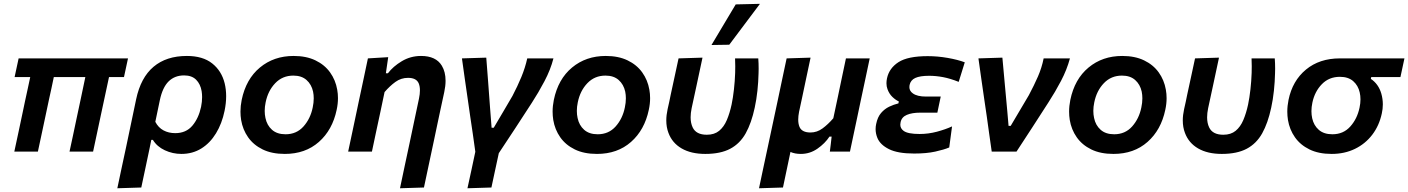

<svg xmlns="http://www.w3.org/2000/svg" viewBox="-20 -810 7525 1026"><path d="M56.5 0Q68 -53 79 -104.8Q90 -156.5 103 -218L113 -266Q121.5 -305 128.5 -337.2Q135.5 -369.5 141.5 -398H58L79.5 -498H664L642.5 -398H562.5L519.5 -197.5Q509.5 -150.5 499 -101Q488.5 -51 477.5 0H351.5Q359 -35 369.5 -83.5Q379.5 -132 390.5 -183Q401 -232 412 -283.8Q423 -335.5 436 -398H267.5Q261 -368.5 255 -338.5Q248.5 -308 241.5 -277L227.5 -211Q215.5 -155.5 204.8 -104.2Q194 -53 182.5 0Z M607 196Q618.5 142 629.5 89.5Q641 37 654 -24.5L707.5 -279.5Q732 -395.5 800.5 -453.2Q869 -511 978.5 -511Q1063.5 -511 1113.8 -471.2Q1164 -431.5 1180.5 -365Q1188.5 -332 1188.5 -296Q1188.5 -258.5 1180 -217.5Q1166 -149.5 1134.2 -97.5Q1102.5 -45.5 1055.8 -16.5Q1009 12.5 949.5 12.5Q902.5 12.5 860.8 -7Q819 -26.5 797 -62.5H788.5L779.5 -18Q767.5 38.5 757 88.5Q746.5 138 735 192ZM916.5 -98.5Q974 -98.5 1007.8 -138.2Q1041.5 -178 1054.5 -239Q1060 -266.5 1060 -291Q1060 -307.5 1057.5 -323Q1051 -361 1028 -384Q1005 -407 964 -407Q913.5 -407 881 -375Q848.5 -343 834 -274L810 -159Q826 -128 853.8 -113.2Q881.5 -98.5 916.5 -98.5Z M1502 12.5Q1432.5 12.5 1383.5 -11.5Q1334.5 -35.5 1305.8 -76.5Q1277 -117.5 1268.5 -169Q1265 -191 1265 -213.5Q1265 -244 1271.5 -276Q1294.5 -387.5 1369 -449.2Q1443.5 -511 1549 -511Q1616.5 -511 1665.5 -487.5Q1714.5 -464 1743.8 -423.2Q1773 -382.5 1782 -331Q1786 -308.5 1786 -285.5Q1786 -255 1779 -223Q1756.5 -115.5 1684 -51.5Q1611.5 12.5 1502 12.5ZM1506 -92.5Q1564.5 -92.5 1601.8 -134.2Q1639 -176 1651 -235.5Q1656.5 -261 1656.5 -284.5Q1656.5 -303 1653 -320.5Q1644.5 -359 1618 -382.5Q1591.5 -406 1547.5 -406Q1489.5 -406 1450.8 -365.5Q1412 -325 1399.5 -263Q1394.5 -239.5 1394.5 -217.5Q1394.5 -197.5 1398.5 -179.5Q1406.5 -140.5 1433.5 -116.5Q1460.5 -92.5 1506 -92.5Z M2117.5 196Q2128.5 143.5 2141.2 83.5Q2154 23.5 2168 -42Q2180.5 -102 2193.5 -163Q2206.5 -223.5 2219 -283.5Q2224 -307.5 2224 -327Q2224 -349 2217.5 -364.5Q2205 -394 2160.5 -394Q2123 -394 2093 -372.2Q2063 -350.5 2035 -318L2012.5 -211Q2000 -153.5 1989.5 -104Q1979 -54 1967.5 0H1840.5Q1852 -54 1862.8 -104.8Q1873.5 -155.5 1886.5 -217L1897 -267Q1908 -318.5 1920.5 -377Q1933 -435.5 1946 -498L2054.5 -504.5L2042 -418.5H2053Q2080.5 -455 2127.2 -483Q2174 -511 2230 -511Q2309.5 -511 2341 -459Q2361 -426 2361 -378.5Q2361 -350.5 2354 -318Q2343 -268 2333.8 -224.5Q2324.5 -181 2316.5 -143L2300 -64.5Q2285 5.5 2272 67Q2259 128.5 2245.5 192Z M2478 196Q2488.5 147.5 2499 99.5Q2509.5 51.5 2520 1Q2513 -47 2506.5 -95Q2499.5 -142.5 2492.5 -189.5L2480 -276.5Q2472 -331.5 2464 -387.2Q2456 -443 2448.5 -498L2578.5 -502Q2583 -442.5 2588.5 -372.5Q2594 -302 2598.5 -237L2607 -127.5H2618.5Q2644 -170.5 2669 -213Q2693.5 -255.5 2718.5 -297.5Q2745.5 -349 2766 -398.5Q2786.5 -448 2797.5 -498H2937.5Q2922 -437.5 2889.5 -376Q2857 -314.5 2822.5 -261.5Q2779 -193.5 2734.2 -125.8Q2689.5 -58 2645.5 8.5Q2635 56.5 2625.5 101Q2616 145.5 2606 192Z M3170 12.5Q3100.5 12.5 3051.5 -11.5Q3002.5 -35.5 2973.8 -76.5Q2945 -117.5 2936.5 -169Q2933 -191 2933 -213.5Q2933 -244 2939.5 -276Q2962.5 -387.5 3037 -449.2Q3111.5 -511 3217 -511Q3284.5 -511 3333.5 -487.5Q3382.5 -464 3411.8 -423.2Q3441 -382.5 3450 -331Q3454 -308.5 3454 -285.5Q3454 -255 3447 -223Q3424.5 -115.5 3352 -51.5Q3279.5 12.5 3170 12.5ZM3174 -92.5Q3232.5 -92.5 3269.8 -134.2Q3307 -176 3319 -235.5Q3324.5 -261 3324.5 -284.5Q3324.5 -303 3321 -320.5Q3312.5 -359 3286 -382.5Q3259.5 -406 3215.5 -406Q3157.5 -406 3118.8 -365.5Q3080 -325 3067.5 -263Q3062.5 -239.5 3062.5 -217.5Q3062.5 -197.5 3066.5 -179.5Q3074.5 -140.5 3101.5 -116.5Q3128.5 -92.5 3174 -92.5Z M3749 12.5Q3673 12.5 3622.5 -16.8Q3572 -46 3552 -100Q3540.5 -130 3540.5 -166.5Q3540.5 -194.5 3547.5 -226.5Q3552.5 -248.5 3556.5 -266.8Q3560.5 -285 3564 -303.5Q3576.5 -361 3586.2 -406Q3596 -451 3606 -498L3734 -502Q3716.5 -420 3701.5 -350Q3686.5 -280 3676 -232Q3670.5 -205.5 3670.5 -183Q3670.5 -152 3681.5 -129Q3700 -90 3757 -90Q3797.5 -90 3823 -111Q3848.5 -132 3864 -168.5Q3879.5 -205 3889.5 -251.5Q3897 -287.5 3902 -332Q3907 -376.5 3908.5 -420.5Q3909 -439 3909 -456Q3909 -478.5 3908 -498H4032Q4034 -473 4034 -443Q4034 -431 4033.5 -418Q4032.5 -373 4027.5 -325.5Q4022.5 -278 4013 -234.5Q3995.5 -152.5 3964.8 -97.5Q3934 -42.5 3882 -15Q3830 12.5 3749 12.5ZM3782 -569.5Q3815 -624.5 3847 -678.5Q3879.5 -732.5 3911.5 -786.5L4041 -789.5Q3999 -733.5 3958 -679Q3917 -624.5 3877 -571Z M4036 196Q4047.5 141.5 4058.5 89.5Q4070 36.5 4083 -25L4135.5 -271Q4150 -339 4161 -392Q4172 -444.5 4183.5 -498L4311.5 -502Q4300 -448.5 4289 -396Q4278 -343.5 4266 -287L4250 -212.5Q4245.5 -189.5 4245.5 -171Q4245.5 -148 4252.5 -131.5Q4265.5 -102 4311 -102Q4346 -102 4375.5 -123.8Q4405 -145.5 4433 -178L4456 -286Q4468 -343.5 4478.5 -393.8Q4489 -444 4500.5 -498H4627.5Q4616 -443.5 4605 -391.5Q4594 -339.5 4579.5 -272L4559 -174.5Q4551 -136.5 4541.5 -92Q4532 -47.5 4522 0H4414.5L4419.5 -40Q4421.5 -60 4424 -80H4412.5Q4388.5 -43.5 4348.2 -15.5Q4308 12.5 4259.5 12.5Q4227.5 12.5 4204 2Q4193.5 51.5 4184 97Q4174.5 142.5 4164 192Z M4865 10.5Q4777.5 10.5 4730.5 -13Q4683.5 -36.5 4668.5 -73Q4659 -96.5 4659 -120Q4659 -134 4662 -147.5Q4669.5 -184.5 4688.2 -206.2Q4707 -228 4731.5 -239.8Q4756 -251.5 4781 -257.5L4783 -268Q4766 -275.5 4748.8 -292Q4731.5 -308.5 4722.5 -333.5Q4717 -348 4717 -365Q4717 -378 4720 -392Q4731.5 -445.5 4781.2 -477.8Q4831 -510 4937.5 -510Q4990.5 -510 5044.5 -500.5Q5098.5 -491 5135.5 -477L5103 -372.5Q5058 -390.5 5019.5 -397.8Q4981 -405 4945 -405Q4896.5 -405 4871.2 -393.5Q4846 -382 4840.5 -355.5Q4839.5 -350 4839.5 -344.5Q4839.5 -324 4858 -311Q4881 -294 4928.5 -294H5007L4989 -208H4897Q4854 -208 4826 -196.2Q4798 -184.5 4792.5 -156.5Q4791 -150 4791 -144Q4791 -123.5 4809 -110.5Q4831.5 -94 4894.5 -94Q4941 -94 4986.8 -106.2Q5032.5 -118.5 5067.5 -134.5L5052.5 -22Q5024 -10 4977.5 0.2Q4931 10.5 4865 10.5Z M5279.5 0Q5273 -47 5266 -95Q5259 -143.5 5253 -188.5L5240 -277Q5232 -332 5224 -387.8Q5216 -443.5 5208.5 -498L5336.5 -502Q5342 -441.5 5349 -365Q5356 -288.5 5362.5 -218.5L5369.5 -137.5H5381L5478 -301.5Q5506 -354 5526.5 -401Q5547 -448 5557 -498H5697.5Q5681 -437 5650 -378Q5619 -319 5583 -263.5Q5540 -196.5 5497 -130.2Q5454 -64 5412 0Z M5930 12.5Q5860.5 12.5 5811.5 -11.5Q5762.5 -35.5 5733.8 -76.5Q5705 -117.5 5696.5 -169Q5693 -191 5693 -213.5Q5693 -244 5699.5 -276Q5722.5 -387.5 5797 -449.2Q5871.5 -511 5977 -511Q6044.5 -511 6093.5 -487.5Q6142.5 -464 6171.8 -423.2Q6201 -382.5 6210 -331Q6214 -308.5 6214 -285.5Q6214 -255 6207 -223Q6184.5 -115.5 6112 -51.5Q6039.5 12.5 5930 12.5ZM5934 -92.5Q5992.5 -92.5 6029.8 -134.2Q6067 -176 6079 -235.5Q6084.5 -261 6084.5 -284.5Q6084.5 -303 6081 -320.5Q6072.5 -359 6046 -382.5Q6019.5 -406 5975.5 -406Q5917.5 -406 5878.8 -365.5Q5840 -325 5827.5 -263Q5822.5 -239.5 5822.5 -217.5Q5822.5 -197.5 5826.5 -179.5Q5834.5 -140.5 5861.5 -116.5Q5888.5 -92.5 5934 -92.5Z M6509 12.5Q6433 12.5 6382.5 -16.8Q6332 -46 6312 -100Q6300.5 -130 6300.5 -166.5Q6300.5 -194.5 6307.5 -226.5Q6312.5 -248.5 6316.5 -266.8Q6320.5 -285 6324 -303.5Q6336.5 -361 6346.2 -406Q6356 -451 6366 -498L6494 -502Q6476.5 -420 6461.5 -350Q6446.5 -280 6436 -232Q6430.5 -205.5 6430.5 -183Q6430.5 -152 6441.5 -129Q6460 -90 6517 -90Q6557.5 -90 6583 -111Q6608.5 -132 6624 -168.5Q6639.5 -205 6649.5 -251.5Q6657 -287.5 6662 -332Q6667 -376.5 6668.5 -420.5Q6669 -439 6669 -456Q6669 -478.5 6668 -498H6792Q6794 -473 6794 -443Q6794 -431 6793.5 -418Q6792.5 -373 6787.5 -325.5Q6782.5 -278 6773 -234.5Q6755.5 -152.5 6724.8 -97.5Q6694 -42.5 6642 -15Q6590 12.5 6509 12.5Z M7096 12.5Q7026.5 12.5 6977.5 -11.5Q6928.5 -35.5 6899.8 -76.5Q6871 -117.5 6862.5 -169Q6859 -191 6859 -213.5Q6859 -244 6865.5 -276Q6886.5 -378.5 6958.8 -438.2Q7031 -498 7140 -498H7485L7463.5 -398H7307.5L7305.5 -388.5Q7346.5 -361 7361.5 -309.5Q7369.5 -281 7369.5 -252Q7369.5 -228 7364 -203.5Q7350 -138.5 7313 -90Q7276 -41.5 7220.5 -14.5Q7165 12.5 7096 12.5ZM7100 -92.5Q7158.5 -92.5 7195.5 -133.8Q7232.5 -175 7245 -234.5Q7250 -257.5 7250 -279Q7250 -298.5 7246 -316Q7237.5 -353.5 7211 -376.5Q7184.5 -399.5 7140 -399.5Q7082 -399.5 7043.8 -360.2Q7005.5 -321 6993 -261.5Q6988 -238 6988 -216Q6988 -196 6992 -178Q7000.5 -139.5 7027.5 -116Q7054.5 -92.5 7100 -92.5Z"/></svg>

Font: Heraclito SemiBold
Style: Italic
Weight: 600
Italic angle: -12°
Designer: Kostas Bartsokas (font) & Cristiano Sobral (main changes)
Foundry: Kostas Bartsokas (font) & Cristiano Sobral (main changes)
Version: Version 1.00;July 8, 2020;FontCreator 13.0.0.2655 64-bit